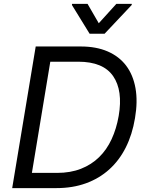

<svg xmlns="http://www.w3.org/2000/svg" viewBox="-20 -966 759 986"><path d="M42.6 0 163.4 -727.3H394.9Q474.1 -727.3 532.8 -701.9Q591.6 -676.5 627.7 -628.9Q663.7 -581.3 675.8 -513.1Q687.9 -445 673.3 -359.4Q659.4 -275.2 625.9 -208.6Q592.3 -142 540.8 -95.7Q489.3 -49.4 421.2 -24.7Q353 0 269.9 0ZM272.7 -78.1Q342 -78.1 395.8 -99.3Q449.6 -120.4 488.8 -158.7Q528.1 -197.1 553.1 -251.1Q578.1 -305 589.5 -370.7Q611.9 -501.1 561.1 -574.9Q509.9 -649.1 382.1 -649.1H238.3L143.8 -78.1ZM350.1 -946H429.7L487.2 -846.6L577.4 -946H657L656.2 -940.3L517 -792.6H440.3L349.4 -940.3Z"/></svg>

Font: Inter P
Style: Italic
Weight: 400
Italic angle: -9.40001°
Designer: Rasmus Andersson
Foundry: rsms
Version: Version 3.018;git-588b23468